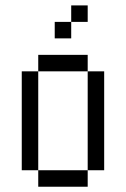

<svg xmlns="http://www.w3.org/2000/svg" viewBox="-20 -708 478 728"><path d="M250 -687.5V-625H312.5V-687.5ZM250 -625H187.5V-562.5H250ZM125 -500V-437.5H312.5V-500ZM312.5 -437.5V-62.5H375V-437.5ZM312.5 -62.5H125V0H312.5ZM125 -62.5V-437.5H62.5V-62.5Z"/></svg>

Font: Medodica
Style: Regular
Weight: 400
Version: Version 001.000